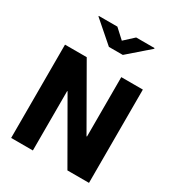

<svg xmlns="http://www.w3.org/2000/svg" viewBox="-207 -1014 1046 1140"><g transform="rotate(30 316.0 -444.0)"><path d="M578.6 -639.6V0H430.7L196.3 -407.7L193.8 -406.7V0H44.9V-639.6H193.8L427.7 -231.9L430.7 -232.9V-639.6ZM515.6 -887.7V-882.8L372.6 -758.3H277.3L133.3 -883.8V-887.7H260.7L325.2 -828.6L389.6 -887.7Z"/></g></svg>

Font: Yantramanav Black
Style: Regular
Weight: 900
Version: Version 1.001;PS 1.0;hotconv 1.0.72;makeotf.lib2.5.5900; ttf